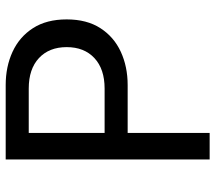

<svg xmlns="http://www.w3.org/2000/svg" viewBox="-60 -678 739 658"><g transform="rotate(-90 309.0 -349.5)"><path d="M91 0V-699H346Q409 -699 460 -675.5Q511 -652 541 -605.5Q571 -559 571 -490Q571 -421 541 -374.5Q511 -328 460 -304.5Q409 -281 346 -281H182V0ZM182 -360H334Q401 -360 438.5 -395Q476 -430 476 -490Q476 -550 438.5 -585Q401 -620 334 -620H182Z"/></g></svg>

Font: Fragment Mono SC
Style: Regular
Weight: 400
Monospace: yes
Designer: Wei Huang based on Nimbus Sans by URW Studio, based on Helvetica by Max Miedinger.
Foundry: Wei Huang
Version: Version 1.012; ttfautohint (v1.8.4.7-5d5b)